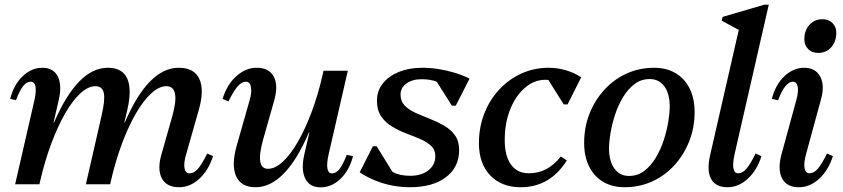

<svg xmlns="http://www.w3.org/2000/svg" viewBox="-20 -785 3592 818"><path d="M742.9 12.7Q689.8 12.7 669.7 -24.8Q649.7 -62.3 667.2 -125.1L713.8 -289.3Q749.9 -417.8 688.5 -417.8Q657.9 -417.8 624.9 -387.7Q591.9 -357.7 559.7 -302.8Q527.6 -247.8 500.2 -174.7Q472.8 -101.6 452.6 -14.8H405L461.6 -262.5H511.4Q611.9 -496.3 741.5 -496.3Q806.8 -496.3 829.1 -449.4Q851.3 -402.4 827 -317L773 -127.5Q762.1 -90.4 766 -68.6Q769.8 -46.7 787.9 -46.7Q806.6 -46.7 823.4 -65.9Q840.1 -85.1 862.7 -130.8L887.6 -119.8Q869 -60.2 829.6 -23.7Q790.2 12.7 742.9 12.7ZM44.5 0 126.2 -356.1Q135 -394.6 131.2 -415.8Q127.3 -436.9 110.9 -436.9Q92.9 -436.9 78.3 -418.1Q63.6 -399.3 47.9 -358.1L23.3 -363.8Q38.6 -423.9 76.4 -460.1Q114.2 -496.3 160.3 -496.3Q207.1 -496.3 225.9 -459.7Q244.7 -423.1 230.7 -361.1L148 0ZM103.8 -14.8 160.4 -262.5H210.1Q310.6 -496.3 439.4 -496.3Q500.9 -496.3 521.8 -451Q542.7 -405.7 522.4 -317L449.2 0H345.9L412.1 -289.3Q428.4 -358.4 422.4 -388.1Q416.4 -417.8 386.4 -417.8Q355.9 -417.8 322.8 -387.7Q289.8 -357.7 258.1 -302.8Q226.4 -247.8 199 -174.7Q171.6 -101.6 151.4 -14.8Z M1068.6 12.7Q1006.8 12.7 985.8 -34.6Q964.8 -81.9 989 -166.6L1043 -356.1Q1053.8 -392.3 1049.1 -414.6Q1044.5 -436.9 1028 -436.9Q1010.1 -436.9 993 -417.7Q975.8 -398.5 953.3 -352.8L928.3 -363.8Q946.9 -424.4 986.8 -460.4Q1026.7 -496.3 1073 -496.3Q1125.9 -496.3 1146.1 -459.2Q1166.3 -422.2 1148.7 -358.5L1102.1 -194.3Q1083.6 -129.3 1088.7 -97.6Q1093.7 -65.8 1121.6 -65.8Q1152.2 -65.8 1184.8 -95.9Q1217.4 -125.9 1249.1 -180.8Q1280.8 -235.8 1308.2 -309.3Q1335.7 -382.8 1355 -468.8H1402.6L1346.1 -221.1H1296.3Q1196 12.7 1068.6 12.7ZM1345.9 13.1Q1298.6 13.1 1280.2 -24.9Q1261.9 -62.8 1276.4 -126.5L1358.4 -483.6H1461.9L1380 -127.2Q1371.2 -87.7 1374.9 -67Q1378.7 -46.3 1394.1 -46.3Q1412 -46.3 1426.7 -65.1Q1441.4 -83.9 1457.4 -125.5L1484 -119.5Q1468.7 -59.8 1430.9 -23.4Q1393.1 13.1 1345.9 13.1Z M1725.9 12.7Q1688.2 12.7 1650.4 5.4Q1612.6 -2 1577.7 -16.4Q1542.7 -30.7 1512.4 -50.9L1568.6 -161.8H1584.9L1660.6 -38.9L1603.5 -46.3V-103.6Q1627.1 -66.4 1655.3 -51.2Q1683.5 -36.1 1727.8 -36.1Q1775.4 -36.1 1805.1 -59.3Q1834.7 -82.6 1834.7 -119.9Q1834.7 -146.8 1816.7 -163.5Q1798.7 -180.2 1770.6 -192.5Q1742.4 -204.7 1710.4 -216.7Q1678.4 -228.7 1650.2 -245.9Q1622 -263 1604 -289.2Q1586 -315.3 1586 -356.4Q1586 -398 1610.8 -429.3Q1635.5 -460.7 1679.2 -478.5Q1722.9 -496.3 1778.7 -496.3Q1813 -496.3 1847.3 -491Q1881.6 -485.6 1915.2 -475.6Q1948.8 -465.5 1980.7 -450.3L1921.6 -334.7H1905.3L1827.3 -458L1893.5 -450.6V-401.5Q1869.1 -426.1 1841.4 -436.8Q1813.6 -447.5 1776 -447.5Q1736.7 -447.5 1711.6 -429.3Q1686.5 -411 1686.5 -381.7Q1686.5 -353.4 1704.5 -335Q1722.5 -316.5 1751.1 -303.9Q1779.7 -291.2 1811.3 -278.8Q1842.9 -266.4 1871.5 -250Q1900.1 -233.7 1918.1 -208.8Q1936.1 -183.9 1936.1 -145.3Q1936.1 -72.4 1879.6 -29.8Q1823.1 12.7 1725.9 12.7Z M2198.9 12.7Q2116.5 12.7 2068.4 -37.9Q2020.4 -88.6 2020.4 -174.6Q2020.4 -242.6 2043.1 -300.8Q2065.8 -359 2106.5 -403Q2147.2 -447.1 2201.3 -471.7Q2255.4 -496.3 2318.2 -496.3Q2354.5 -496.3 2390.2 -485.9Q2425.8 -475.5 2456.1 -455.7L2398 -340.1H2381.7L2300.7 -469.2H2377.8V-412.9Q2369.4 -423.8 2357.3 -430.8Q2345.3 -437.8 2331.8 -441.4Q2318.3 -445.1 2304.4 -445.1Q2255.7 -445.1 2216.1 -410.8Q2176.5 -376.5 2153.4 -318.6Q2130.4 -260.7 2130.4 -188.3Q2130.4 -120.5 2157.1 -83.7Q2183.8 -46.8 2232.9 -46.8Q2274.2 -46.8 2307.4 -64.4Q2340.5 -82 2369.5 -118.3L2394.8 -101.5Q2359.9 -45.1 2310.4 -16.2Q2260.9 12.7 2198.9 12.7Z M2641.2 12.7Q2588.7 12.7 2549.7 -10.4Q2510.8 -33.4 2489.8 -76Q2468.7 -118.5 2468.7 -175.9Q2468.7 -243.6 2491.8 -301.3Q2514.8 -359 2555.5 -403.3Q2596.2 -447.5 2650.2 -471.9Q2704.2 -496.3 2766.8 -496.3Q2819.5 -496.3 2858.4 -473.2Q2897.2 -450.2 2918.2 -407.7Q2939.3 -365.3 2939.3 -307.7Q2939.3 -240.8 2916.2 -182.7Q2893.2 -124.6 2852.5 -80.3Q2811.9 -36.1 2757.9 -11.7Q2704 12.7 2641.2 12.7ZM2659.7 -35.4Q2696.5 -35.4 2724.6 -56.7Q2752.7 -77.9 2773.5 -112.3Q2794.2 -146.7 2807.5 -187Q2820.7 -227.3 2827 -265.6Q2833.3 -303.8 2833.3 -331.5Q2833.3 -385.9 2810.5 -417Q2787.8 -448.2 2748.3 -448.2Q2711.5 -448.2 2683.4 -426.9Q2655.3 -405.7 2634.6 -371.3Q2613.8 -336.9 2600.5 -296.6Q2587.3 -256.3 2581 -218.4Q2574.7 -180.6 2574.7 -152.1Q2574.7 -98.7 2597.5 -67.1Q2620.3 -35.4 2659.7 -35.4Z M3079.5 12.7Q3028.8 12.7 3009.5 -22.9Q2990.2 -58.5 3005.7 -125.1L3135.2 -691.4L3158.5 -640.8L3054.7 -697L3058.8 -713.1L3236.2 -765H3255.3L3109.5 -127.5Q3100.7 -88.1 3104.8 -67.4Q3109 -46.7 3124.4 -46.7Q3143.2 -46.7 3159.9 -65.9Q3176.6 -85.1 3199.2 -130.8L3224.2 -119.8Q3205.5 -60.2 3166.1 -23.7Q3126.7 12.7 3079.5 12.7Z M3383.7 12.7Q3331.7 12.7 3312.1 -24.8Q3292.4 -62.3 3308.9 -125.1L3371.9 -356.1Q3382.8 -393.5 3378.6 -415.2Q3374.5 -436.9 3358 -436.9Q3324.5 -436.9 3294.9 -357.7L3268.3 -363.8Q3283.6 -423.9 3321.7 -460.1Q3359.7 -496.3 3406.2 -496.3Q3454.4 -496.3 3474.5 -458.5Q3494.6 -420.6 3477.6 -361.1L3413.9 -127.5Q3403.9 -90.3 3407.7 -68.5Q3411.5 -46.7 3428.6 -46.7Q3447.4 -46.7 3464.1 -65.9Q3480.8 -85.1 3503.4 -130.8L3528.4 -119.8Q3509.7 -60.2 3470.3 -23.7Q3430.9 12.7 3383.7 12.7ZM3465.6 -559.6Q3439.5 -559.6 3423.2 -575.9Q3406.8 -592.3 3406.8 -617.3Q3406.8 -655.4 3428.6 -679.2Q3450.4 -703.1 3484.1 -703.1Q3510.3 -703.1 3526.6 -686.9Q3543 -670.6 3543 -645.4Q3543 -608.2 3521.7 -583.9Q3500.4 -559.6 3465.6 -559.6Z"/></svg>

Font: Platypi Light
Style: Italic
Weight: 300
Italic angle: -13°
Designer: David Sargent
Foundry: Bolt Cutter Type
Version: Version 1.200